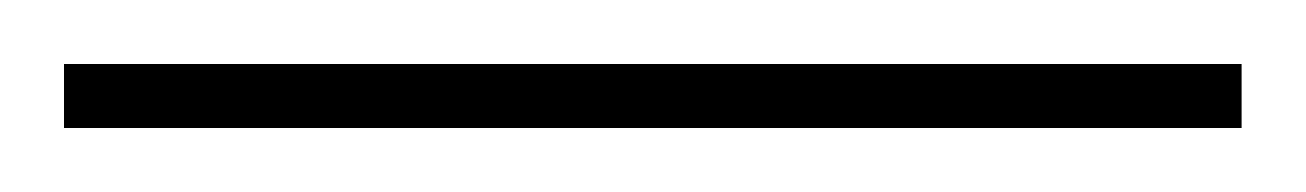

<svg xmlns="http://www.w3.org/2000/svg" viewBox="-24 83 408 60"><path d="M-4 123V103H364V123Z"/></svg>

Font: Noto Serif Display ExtraCondensed
Style: Regular
Weight: 400
Width: 2
Designer: Monotype Design Team
Foundry: Monotype Imaging Inc.
Version: Version 2.009